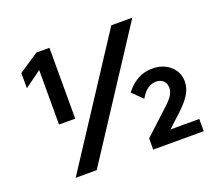

<svg xmlns="http://www.w3.org/2000/svg" viewBox="-119 -881 1187 1047"><g transform="rotate(-20 474.0 -357.5)"><path d="M274 0H152L619 -715H741ZM895 0H602V-65L748 -200Q777 -227 788.5 -247Q800 -267 800 -287Q800 -313 784 -328Q768 -343 742 -343Q717 -343 694.5 -328Q672 -313 651 -277L593 -334Q623 -374 661.5 -395.5Q700 -417 747 -417Q810 -417 850.5 -381Q891 -345 891 -290Q891 -253 869.5 -217Q848 -181 792 -130L728 -71H895ZM184 -715H260V-304H166V-620L69 -550V-638Z"/></g></svg>

Font: Wix Madefor Text SemiBold
Style: Regular
Weight: 600
Designer: Dalton Maag Ltd
Foundry: Dalton Maag Ltd
Version: Version 3.100